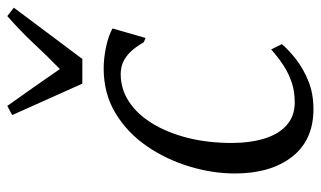

<svg xmlns="http://www.w3.org/2000/svg" viewBox="-192 -656 858 513"><g transform="rotate(-90 236.5 -399.0)"><path d="M202 10Q119 10 74.5 -47.2Q30 -104.5 30 -200Q30 -260 48.8 -321.8Q67.5 -383.5 103.2 -435.5Q139 -487.5 191.2 -519Q243.5 -550.5 310.5 -550.5Q336.5 -550.5 366.2 -544.5Q396 -538.5 417.5 -527L392 -438.5L380.5 -443.5Q368 -465.5 354.8 -479Q341.5 -492.5 327 -498.8Q312.5 -505 295.5 -505Q255.5 -505 222 -483Q188.5 -461 163.8 -420.8Q139 -380.5 125.2 -326.2Q111.5 -272 111.5 -207Q112 -156 124 -118.8Q136 -81.5 160 -60.8Q184 -40 220 -40Q249 -40 272.5 -47.8Q296 -55.5 317.8 -69.5Q339.5 -83.5 361.5 -103L375.5 -74.5Q361 -57 336 -37.2Q311 -17.5 277.5 -3.8Q244 10 202 10ZM270 -607.5 186 -795 210.5 -808Q234 -775 258.5 -740.2Q283 -705.5 309 -667.5Q344.5 -702 376.8 -736.8Q409 -771.5 450.5 -808L473 -790.5L336 -607.5Z"/></g></svg>

Font: Merriweather 60pt Light
Style: Italic
Weight: 300
Italic angle: -7.8°
Version: Version 2.101